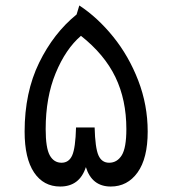

<svg xmlns="http://www.w3.org/2000/svg" viewBox="-20 -668 630 702"><path d="M520 -187Q520 -89 483 -37.5Q446 14 385 14Q316 14 294 -57Q271 14 200 14Q139 14 104.5 -37.5Q70 -89 70 -187Q70 -330 123 -438.5Q176 -547 260 -615L270 -648Q337 -604 394 -533.5Q451 -463 485.5 -373.5Q520 -284 520 -187ZM442 -196Q442 -303 402 -386Q362 -469 276 -537Q220 -489 183.5 -400.5Q147 -312 147 -196Q147 -127 162 -100Q177 -73 205 -73Q232 -73 244 -100Q256 -127 258 -202H326Q328 -127 340 -100Q352 -73 379 -73Q408 -73 425 -100Q442 -127 442 -196Z"/></svg>

Font: FiraGO
Style: Regular
Weight: 400
Designer: bBox Type
Foundry: bBox Type GmbH
Version: Version 1.001;April 20, 2020;FontCreator 12.0.0.2555 64-bit